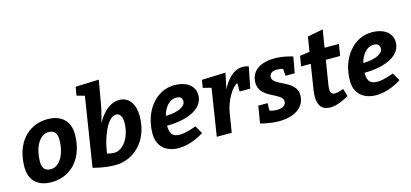

<svg xmlns="http://www.w3.org/2000/svg" viewBox="-65 -1250 3714 1735"><g transform="rotate(-15 1792.0 -382.5)"><path d="M249 10C434 10 563 -134 563 -354C563 -475 490 -550 357 -550C172 -550 45 -405 45 -185C45 -60 119 10 249 10ZM415 -345C415 -210 357 -105 270 -105C220 -105 193 -135 193 -195C193 -322 249 -435 336 -435C386 -435 415 -407 415 -345Z M638 -20C638 -20 738 10 846 10C1014 10 1171 -126 1171 -365C1171 -465 1124 -550 1029 -550C899 -550 826 -398 821 -388L855 -525L899 -775L680 -767L667 -687L740 -667ZM813 -193C813 -193 868 -430 968 -430C1006 -430 1023 -387 1023 -342C1023 -206 947 -100 865 -100C830 -100 797 -111 797 -111Z M1732 -407C1732 -494 1660 -550 1542 -550C1378 -550 1241 -396 1241 -175C1241 -58 1320 10 1440 10C1546 10 1646 -47 1675 -67L1633 -141C1611 -134 1540 -105 1481 -105C1422 -105 1387 -126 1387 -213C1607 -215 1732 -294 1732 -407ZM1587 -389C1587 -344 1526 -304 1399 -301C1419 -380 1470 -437 1530 -437C1568 -437 1587 -421 1587 -389Z M2100 -342H2200L2239 -540C2239 -540 2211 -550 2183 -550C2063 -550 1994 -400 1990 -390L2021 -540L1799 -532L1787 -460L1864 -440L1795 0H1935L1964 -181C1981 -286 2052 -407 2100 -420Z M2317 -175H2230L2204 -15C2204 -15 2288 10 2378 10C2520 10 2622 -54 2622 -169C2622 -312 2405 -311 2405 -393C2405 -426 2431 -446 2475 -446C2512 -446 2533 -437 2533 -437L2538 -372H2624L2651 -522C2651 -522 2570 -550 2481 -550C2356 -550 2258 -497 2258 -380C2258 -232 2470 -234 2470 -152C2470 -114 2438 -94 2385 -94C2345 -94 2316 -105 2316 -105Z M2861 10C2920 10 3005 -33 3032 -50L3010 -122C3010 -122 2958 -102 2929 -102C2900 -102 2887 -119 2887 -151C2887 -165 2888 -178 2892 -200L2927 -417H3061L3078 -525H2944L2971 -690L2825 -662L2803 -525L2711 -512L2696 -417H2786L2749 -181C2745 -159 2744 -139 2744 -121C2744 -35 2780 10 2861 10Z M3579 -407C3579 -494 3507 -550 3389 -550C3225 -550 3088 -396 3088 -175C3088 -58 3167 10 3287 10C3393 10 3493 -47 3522 -67L3480 -141C3458 -134 3387 -105 3328 -105C3269 -105 3234 -126 3234 -213C3454 -215 3579 -294 3579 -407ZM3434 -389C3434 -344 3373 -304 3246 -301C3266 -380 3317 -437 3377 -437C3415 -437 3434 -421 3434 -389Z"/></g></svg>

Font: Bitter
Style: Bold Italic
Weight: 700
Designer: Sol Matas
Foundry: Sol Matas
Version: Version 1.002